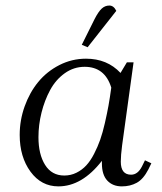

<svg xmlns="http://www.w3.org/2000/svg" viewBox="-20 -663 583 690"><path d="M50.8 -178.2Q50.8 -231 68.6 -280.8Q86.4 -330.6 117.4 -368.4Q148.4 -406.2 193.4 -429.2Q238.3 -452.1 289.1 -452.1Q365.2 -452.1 413.1 -400.9L436 -439H460L418.9 -141.1Q414.1 -104.5 414.1 -82Q414.1 -35.2 451.2 -35.2Q475.1 -35.2 490.2 -64.9L501 -86.9L523.9 -76.2L513.2 -54.2Q495.1 -19 471.4 -6.1Q447.8 6.8 418 6.8Q385.3 6.8 365.7 -13.9Q346.2 -34.7 346.2 -76.2V-85Q274.9 6.8 189.9 6.8Q128.4 6.8 89.6 -46.1Q50.8 -99.1 50.8 -178.2ZM118.2 -169.9Q118.2 -108.4 142.1 -70.3Q166 -32.2 210.9 -32.2Q234.4 -32.2 254.6 -42.2Q274.9 -52.2 290 -68.6Q305.2 -85 318.1 -110.1Q331.1 -135.3 340.1 -160.9Q349.1 -186.5 356.9 -220.7Q364.7 -254.9 369.9 -283.4Q375 -312 379.9 -348.1Q356.9 -422.9 284.2 -422.9Q245.1 -422.9 212.6 -399.7Q180.2 -376.5 160.2 -339.4Q140.1 -302.2 129.2 -258.3Q118.2 -214.4 118.2 -169.9ZM273.9 -502 319.8 -594.2Q333.5 -621.1 345.5 -632.1Q357.4 -643.1 373 -643.1Q388.7 -643.1 397.9 -624L294.9 -493.2Z"/></svg>

Font: Dihjauti
Style: Italic
Weight: 400
Italic angle: -9°
Designer: T. Christopher White
Version: Version 3.0.0